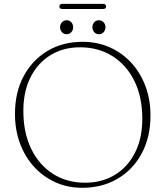

<svg xmlns="http://www.w3.org/2000/svg" viewBox="-20 -924 830 962"><path d="M393.5 -714.5Q468 -714.5 530.2 -686.8Q592.5 -659 638.2 -609Q684 -559 709 -491.8Q734 -424.5 734 -345Q734 -237 690.2 -155.5Q646.5 -74 569.2 -28.5Q492 17 392 17Q319 17 257.5 -10.8Q196 -38.5 150.5 -88.5Q105 -138.5 80 -206Q55 -273.5 55 -353Q55 -461 98.5 -542.2Q142 -623.5 218.2 -669Q294.5 -714.5 393.5 -714.5ZM693 -329Q693 -437.5 653.5 -518Q614 -598.5 543.5 -642.8Q473 -687 380.5 -687Q297.5 -687 233.5 -648Q169.5 -609 133.2 -537.5Q97 -466 97 -368.5Q97 -259.5 136.2 -178.5Q175.5 -97.5 245.2 -53Q315 -8.5 407 -8.5Q491 -8.5 555.5 -47.8Q620 -87 656.5 -159Q693 -231 693 -329ZM314 -752.5Q299.5 -752.5 290.2 -763Q281 -773.5 281 -787.5Q281 -802 290.2 -812.2Q299.5 -822.5 314 -822.5Q328.5 -822.5 337.5 -812.2Q346.5 -802 346.5 -787.5Q346.5 -773.5 337.5 -763Q328.5 -752.5 314 -752.5ZM475.5 -752.5Q461 -752.5 452 -763Q443 -773.5 443 -787.5Q443 -802 452 -812.2Q461 -822.5 475.5 -822.5Q490 -822.5 499.2 -812.2Q508.5 -802 508.5 -787.5Q508.5 -773.5 499.2 -763Q490 -752.5 475.5 -752.5ZM277.5 -891.5Q277.5 -904.5 292.5 -904.5H496.5Q511.5 -904.5 511.5 -891.5Q511.5 -879 496.5 -879H292.5Q277.5 -879 277.5 -891.5Z"/></svg>

Font: Fraunces 9pt Thin
Style: Regular
Weight: 100
Version: Version 1.000;[b76b70a41]